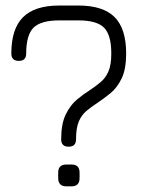

<svg xmlns="http://www.w3.org/2000/svg" viewBox="-20 -658 524 678"><path d="M222.5 -140Q196 -140 196 -166Q196 -220.5 212 -253.5Q228 -286.5 251.2 -306Q274.5 -325.5 297 -339.5Q319 -354 336.2 -368.8Q353.5 -383.5 363.2 -406.5Q373 -429.5 373 -469Q373 -534.5 347.5 -560.2Q322 -586 256.5 -586H189.5Q124 -586 98.2 -560Q72.5 -534 72.5 -469Q72.5 -443 46.5 -443Q20 -443 20 -469Q20 -556 61.2 -597.2Q102.5 -638.5 189.5 -638.5H256.5Q344 -638.5 384.8 -597.5Q425.5 -556.5 425.5 -469Q425.5 -414.5 409.8 -381.5Q394 -348.5 370.5 -329.2Q347 -310 325 -295.5Q303 -281 285.5 -266.5Q268 -252 258.2 -228.8Q248.5 -205.5 248.5 -166Q248.5 -140 222.5 -140ZM214 0Q185.5 0 185.5 -29.5V-48.5Q185.5 -77 214 -77H233Q261 -77 261 -48.5V-29.5Q261 0 233 0Z"/></svg>

Font: Jura Light
Style: Regular
Weight: 400
Version: Version 5.106